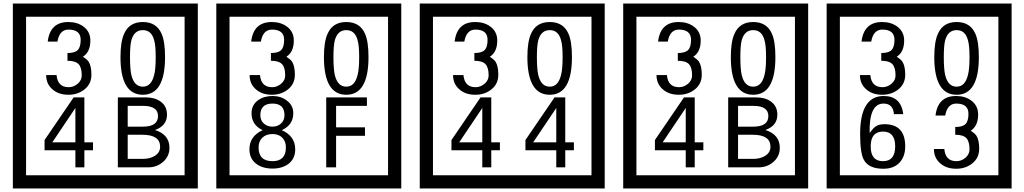

<svg xmlns="http://www.w3.org/2000/svg" viewBox="-20 -980 5815 1090"><path d="M1103 90H53V-960H1103ZM1028 15V-885H128V15ZM499 -556Q499 -504 460.5 -473Q422 -442 369 -442Q314 -442 280 -471Q242 -502 242 -554H301Q307 -485 370 -485Q398 -485 421 -504.5Q444 -524 444 -552Q444 -597 426 -616Q408 -635 363 -635V-679Q405 -679 421.5 -696Q438 -713 438 -754Q438 -812 369 -812Q318 -812 306 -744H251Q264 -855 368 -855Q419 -855 454 -829Q493 -800 493 -750Q493 -685 451 -658Q475 -642 483 -630Q499 -605 499 -556ZM917 -656Q917 -442 791 -442Q664 -442 664 -656Q664 -744 685 -789Q714 -855 791 -855Q868 -855 897 -789Q917 -745 917 -656ZM864 -656Q864 -723 855 -752Q840 -809 791 -809Q742 -809 726 -752Q718 -723 718 -656Q718 -587 726 -553Q742 -488 791 -488Q839 -488 855 -554Q864 -587 864 -656ZM508 -127H459V-30H408V-127H233V-185L398 -427H459V-172H508ZM408 -172V-367L277 -172ZM942 -141Q942 -93 906.5 -61.5Q871 -30 823 -30H649V-427H808Q859 -427 891 -404Q928 -378 928 -329Q928 -266 860 -242Q942 -216 942 -141ZM877 -321Q877 -379 792 -379H705V-261H791Q877 -261 877 -321ZM889 -147Q889 -215 788 -215H705V-78H791Q828 -78 855 -93Q889 -112 889 -147Z M2258 90H1208V-960H2258ZM2183 15V-885H1283V15ZM1654 -556Q1654 -504 1615.5 -473Q1577 -442 1524 -442Q1469 -442 1435 -471Q1397 -502 1397 -554H1456Q1462 -485 1525 -485Q1553 -485 1576 -504.5Q1599 -524 1599 -552Q1599 -597 1581 -616Q1563 -635 1518 -635V-679Q1560 -679 1576.5 -696Q1593 -713 1593 -754Q1593 -812 1524 -812Q1473 -812 1461 -744H1406Q1419 -855 1523 -855Q1574 -855 1609 -829Q1648 -800 1648 -750Q1648 -685 1606 -658Q1630 -642 1638 -630Q1654 -605 1654 -556ZM2072 -656Q2072 -442 1946 -442Q1819 -442 1819 -656Q1819 -744 1840 -789Q1869 -855 1946 -855Q2023 -855 2052 -789Q2072 -745 2072 -656ZM2019 -656Q2019 -723 2010 -752Q1995 -809 1946 -809Q1897 -809 1881 -752Q1873 -723 1873 -656Q1873 -587 1881 -553Q1897 -488 1946 -488Q1994 -488 2010 -554Q2019 -587 2019 -656ZM1656 -132Q1656 -79 1617 -49Q1581 -23 1527 -23Q1472 -23 1436 -49Q1396 -79 1396 -132Q1396 -207 1471 -241Q1408 -271 1408 -337Q1408 -384 1445 -411Q1479 -435 1527 -435Q1574 -435 1607 -410Q1645 -383 1645 -337Q1645 -271 1580 -241Q1656 -207 1656 -132ZM1595 -326Q1595 -392 1527 -392Q1458 -392 1458 -326Q1458 -297 1477.5 -279Q1497 -261 1527 -261Q1556 -261 1575.5 -279Q1595 -297 1595 -326ZM1603 -143Q1603 -178 1582.5 -198.5Q1562 -219 1527 -219Q1491 -219 1469.5 -198.5Q1448 -178 1448 -143Q1448 -65 1527 -65Q1603 -65 1603 -143ZM2063 -379H1888V-257H2052V-209H1888V-30H1832V-427H2063Z M3413 90H2363V-960H3413ZM3338 15V-885H2438V15ZM2809 -556Q2809 -504 2770.5 -473Q2732 -442 2679 -442Q2624 -442 2590 -471Q2552 -502 2552 -554H2611Q2617 -485 2680 -485Q2708 -485 2731 -504.5Q2754 -524 2754 -552Q2754 -597 2736 -616Q2718 -635 2673 -635V-679Q2715 -679 2731.5 -696Q2748 -713 2748 -754Q2748 -812 2679 -812Q2628 -812 2616 -744H2561Q2574 -855 2678 -855Q2729 -855 2764 -829Q2803 -800 2803 -750Q2803 -685 2761 -658Q2785 -642 2793 -630Q2809 -605 2809 -556ZM3227 -656Q3227 -442 3101 -442Q2974 -442 2974 -656Q2974 -744 2995 -789Q3024 -855 3101 -855Q3178 -855 3207 -789Q3227 -745 3227 -656ZM3174 -656Q3174 -723 3165 -752Q3150 -809 3101 -809Q3052 -809 3036 -752Q3028 -723 3028 -656Q3028 -587 3036 -553Q3052 -488 3101 -488Q3149 -488 3165 -554Q3174 -587 3174 -656ZM2818 -127H2769V-30H2718V-127H2543V-185L2708 -427H2769V-172H2818ZM2718 -172V-367L2587 -172ZM3238 -127H3189V-30H3138V-127H2963V-185L3128 -427H3189V-172H3238ZM3138 -172V-367L3007 -172Z M4568 90H3518V-960H4568ZM4493 15V-885H3593V15ZM3964 -556Q3964 -504 3925.5 -473Q3887 -442 3834 -442Q3779 -442 3745 -471Q3707 -502 3707 -554H3766Q3772 -485 3835 -485Q3863 -485 3886 -504.5Q3909 -524 3909 -552Q3909 -597 3891 -616Q3873 -635 3828 -635V-679Q3870 -679 3886.5 -696Q3903 -713 3903 -754Q3903 -812 3834 -812Q3783 -812 3771 -744H3716Q3729 -855 3833 -855Q3884 -855 3919 -829Q3958 -800 3958 -750Q3958 -685 3916 -658Q3940 -642 3948 -630Q3964 -605 3964 -556ZM4382 -656Q4382 -442 4256 -442Q4129 -442 4129 -656Q4129 -744 4150 -789Q4179 -855 4256 -855Q4333 -855 4362 -789Q4382 -745 4382 -656ZM4329 -656Q4329 -723 4320 -752Q4305 -809 4256 -809Q4207 -809 4191 -752Q4183 -723 4183 -656Q4183 -587 4191 -553Q4207 -488 4256 -488Q4304 -488 4320 -554Q4329 -587 4329 -656ZM3973 -127H3924V-30H3873V-127H3698V-185L3863 -427H3924V-172H3973ZM3873 -172V-367L3742 -172ZM4407 -141Q4407 -93 4371.5 -61.5Q4336 -30 4288 -30H4114V-427H4273Q4324 -427 4356 -404Q4393 -378 4393 -329Q4393 -266 4325 -242Q4407 -216 4407 -141ZM4342 -321Q4342 -379 4257 -379H4170V-261H4256Q4342 -261 4342 -321ZM4354 -147Q4354 -215 4253 -215H4170V-78H4256Q4293 -78 4320 -93Q4354 -112 4354 -147Z M5723 90H4673V-960H5723ZM5648 15V-885H4748V15ZM5119 -556Q5119 -504 5080.5 -473Q5042 -442 4989 -442Q4934 -442 4900 -471Q4862 -502 4862 -554H4921Q4927 -485 4990 -485Q5018 -485 5041 -504.5Q5064 -524 5064 -552Q5064 -597 5046 -616Q5028 -635 4983 -635V-679Q5025 -679 5041.5 -696Q5058 -713 5058 -754Q5058 -812 4989 -812Q4938 -812 4926 -744H4871Q4884 -855 4988 -855Q5039 -855 5074 -829Q5113 -800 5113 -750Q5113 -685 5071 -658Q5095 -642 5103 -630Q5119 -605 5119 -556ZM5537 -656Q5537 -442 5411 -442Q5284 -442 5284 -656Q5284 -744 5305 -789Q5334 -855 5411 -855Q5488 -855 5517 -789Q5537 -745 5537 -656ZM5484 -656Q5484 -723 5475 -752Q5460 -809 5411 -809Q5362 -809 5346 -752Q5338 -723 5338 -656Q5338 -587 5346 -553Q5362 -488 5411 -488Q5459 -488 5475 -554Q5484 -587 5484 -656ZM5119 -149Q5119 -91 5086.5 -56.5Q5054 -22 4995 -22Q4911 -22 4884 -73Q4863 -111 4863 -219Q4863 -435 4997 -435Q5095 -435 5108 -332H5055Q5050 -392 4996 -392Q4913 -392 4917 -225Q4938 -253 4948 -260Q4968 -275 5001 -275Q5119 -275 5119 -149ZM5062 -149Q5062 -233 4993 -233Q4923 -233 4923 -149Q4923 -65 4993 -65Q5062 -65 5062 -149ZM5539 -136Q5539 -84 5500.5 -53Q5462 -22 5409 -22Q5354 -22 5320 -51Q5282 -82 5282 -134H5341Q5347 -65 5410 -65Q5438 -65 5461 -84.5Q5484 -104 5484 -132Q5484 -177 5466 -196Q5448 -215 5403 -215V-259Q5445 -259 5461.5 -276Q5478 -293 5478 -334Q5478 -392 5409 -392Q5358 -392 5346 -324H5291Q5304 -435 5408 -435Q5459 -435 5494 -409Q5533 -380 5533 -330Q5533 -265 5491 -238Q5515 -222 5523 -210Q5539 -185 5539 -136Z"/></svg>

Font: Unicode BMP Fallback SIL
Style: Regular
Weight: 400
Foundry: NRSI, SIL International
Version: Version 5.1 Based on Unicode 5.1